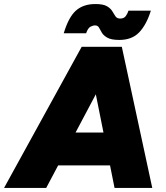

<svg xmlns="http://www.w3.org/2000/svg" viewBox="-55 -932 824 952"><path d="M-35 0 350 -700H545L174 0ZM513 0 373 -700H549L700 0ZM112 -112 139 -275H623L596 -112ZM537 -734Q497 -734 477.5 -745Q458 -756 450 -770Q442 -784 436 -795Q430 -806 416 -806Q406 -806 393.5 -799.5Q381 -793 372 -767H261Q285 -847 321.5 -879.5Q358 -912 418 -912Q457 -912 475.5 -901Q494 -890 502 -876Q510 -862 517.5 -851Q525 -840 541 -840Q559 -840 568 -851.5Q577 -863 582 -879H693Q671 -809 635 -771.5Q599 -734 537 -734Z"/></svg>

Font: Figtree Light Black
Style: Italic
Weight: 900
Italic angle: -9.5°
Version: Version 2.000